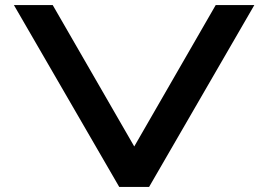

<svg xmlns="http://www.w3.org/2000/svg" viewBox="-20 -740 1043 760"><path d="M452 0 35 -720H188.6L511.4 -160.3L833.9 -720H986.8L570.1 0Z"/></svg>

Font: Orbitron
Style: Regular
Weight: 400
Designer: Matt McInerney
Foundry: The League of Moveable Type
Version: Version 2.001